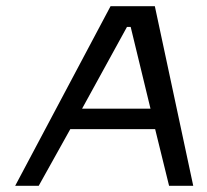

<svg xmlns="http://www.w3.org/2000/svg" viewBox="-20 -600 668 620"><path d="M29 0H105L207 -183H481L526 0H604L480 -580H337ZM245 -249 390 -513H402L466 -249Z"/></svg>

Font: Charger Sport
Style: ExtObl
Weight: 400
Designer: Jasper
Foundry: Cannot Into Space Fonts
Version: Version 1.1